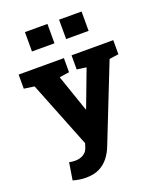

<svg xmlns="http://www.w3.org/2000/svg" viewBox="-173 -868 987 1187"><g transform="rotate(-20 320.5 -274.5)"><path d="M184.6 213.4Q144.5 213.4 100.1 200.7L118.2 87.4Q136.2 91.8 157.2 91.8Q188 91.8 211.2 78.1Q234.4 64.5 243.2 36.6L251.5 10.7L78.1 -425.8L10.3 -435.5V-528.3H308.1V-435.5L243.2 -425.8L320.3 -201.7L326.2 -184.6H329.1L420.4 -426.8L358.4 -435.5V-528.3H632.8V-435.5L571.8 -426.8L372.1 78.1Q357.9 114.3 334.5 145Q311 175.8 274.7 194.6Q238.3 213.4 184.6 213.4ZM361.3 -634.3V-761.7H509.3V-634.3ZM136.7 -634.3V-761.7H284.7V-634.3Z"/></g></svg>

Font: Roboto Slab ExtraBold
Style: Regular
Weight: 800
Designer: Google
Version: Version 2.001; ttfautohint (v1.8.3)